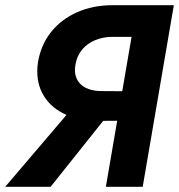

<svg xmlns="http://www.w3.org/2000/svg" viewBox="-47 -720 690 740"><path d="M408 -326H251L-27 0H148ZM623 -700H481L361 0H503ZM516 -578 539 -700H387Q311 -700 249.5 -672.5Q188 -645 149 -595.5Q110 -546 99 -478Q90 -411 116 -361Q142 -311 196 -283.5Q250 -256 323 -254L461 -255L482 -368L339 -369Q305 -370 281.5 -382.5Q258 -395 248 -418Q238 -441 244 -472Q250 -506 270 -529.5Q290 -553 320.5 -565.5Q351 -578 387 -578Z"/></svg>

Font: Jost SemiBold
Style: Italic
Weight: 600
Italic angle: -5°
Version: Version 3.710